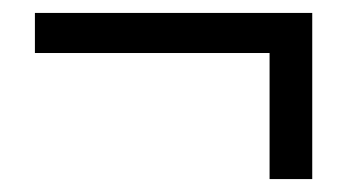

<svg xmlns="http://www.w3.org/2000/svg" viewBox="-20 -381 537 297"><path d="M397 -104V-299H34V-361H463V-104Z"/></svg>

Font: Source Sans 3 ExtraLight
Style: Regular
Weight: 400
Version: Version 3.052;hotconv 1.1.0;makeotfexe 2.6.0